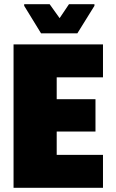

<svg xmlns="http://www.w3.org/2000/svg" viewBox="-20 -901 555 921"><path d="M45 0V-688H474V-530H252V-425H438V-270H252V-158H474V0ZM177 -741 96 -873V-881H218L266 -814L311 -881H433V-873L351 -741Z"/></svg>

Font: Saira Semi Condensed Black
Style: Regular
Weight: 900
Width: 4
Designer: Hector Gatti with collaboration of the Omnibus-Type team
Foundry: Omnibus-Type
Version: Version 1.001; ttfautohint (v1.8)